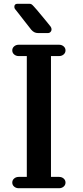

<svg xmlns="http://www.w3.org/2000/svg" viewBox="-20 -997 442 1017"><path d="M250 -64Q250 -61 250 -60H293Q307 -60 317 -51.5Q327 -43 327 -30Q327 -17 317 -8.5Q307 0 293 0H79Q65 0 55 -8.5Q45 -17 45 -30Q45 -43 55 -51.5Q65 -60 79 -60H122V-64V-696Q122 -699 122 -700H79Q65 -700 55 -708.5Q45 -717 45 -730Q45 -743 55 -751.5Q65 -760 79 -760H293Q307 -760 317 -751.5Q327 -743 327 -730Q327 -717 317 -708.5Q307 -700 293 -700H250V-696ZM135 -977Q142 -977 146.5 -974.5Q151 -972 159 -963Q163 -959 174.5 -945.5Q186 -932 200 -915Q214 -898 226.5 -883Q239 -868 245 -860Q253 -851 253 -841Q253 -833 247.5 -827.5Q242 -822 236 -822H180Q161 -822 146 -839Q143 -843 131.5 -857.5Q120 -872 106 -890Q92 -908 80 -923.5Q68 -939 63 -945Q56 -952 56 -961Q56 -977 73 -977Z"/></svg>

Font: Yusei Magic
Style: Regular
Weight: 400
Designer: Tanukizamurai
Foundry: Yusei Magic Project
Version: Version 1.200